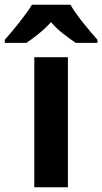

<svg xmlns="http://www.w3.org/2000/svg" viewBox="-72 -786 429 806"><path d="M224 -766H62C37 -724 -18 -657 -52 -619V-606H39C68 -626 109 -656 142 -693C173 -656 216 -627 246 -606H337V-619C301 -660 249 -721 224 -766ZM213 0V-546H72V0Z"/></svg>

Font: Noto Sans Telugu SemiCondensed
Style: Bold
Weight: 700
Width: 4
Designer: Jelle Bosma - Monotype Design Team
Foundry: Monotype Imaging Inc.
Version: Version 2.005